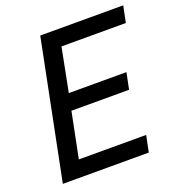

<svg xmlns="http://www.w3.org/2000/svg" viewBox="-127 -804 849 911"><g transform="rotate(-20 297.5 -349.0)"><path d="M36 0 176 -698H595L578 -615H253L210 -395H501L484 -312H193L147 -83H487L470 0Z"/></g></svg>

Font: IBM Plex Sans Text
Style: Italic
Weight: 450
Italic angle: -11°
Designer: Mike Abbink, Paul van der Laan, Pieter van Rosmalen
Foundry: Bold Monday
Version: Version 3.005